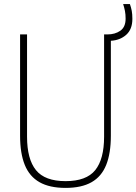

<svg xmlns="http://www.w3.org/2000/svg" viewBox="-20 -908 666 937"><path d="M300 9Q222 9 173 -18.8Q124 -46.5 101 -103Q78 -159.5 78 -246V-740H112V-241Q112 -131.5 155.5 -77.8Q199 -24 300 -24Q401.5 -24 444.8 -77.8Q488 -131.5 488 -241V-740H504Q541.5 -740 567.2 -758Q593 -776 593 -817Q593 -838 589.8 -854.5Q586.5 -871 581 -888H614Q620 -871 623 -854.8Q626 -838.5 626 -816Q626 -765 596 -738.2Q566 -711.5 521 -709V-246Q521 -159.5 498.2 -103Q475.5 -46.5 426.8 -18.8Q378 9 300 9Z"/></svg>

Font: Encode Sans SC Condensed Thin
Style: Regular
Weight: 100
Width: 3
Designer: Multiple Designers
Foundry: Impallari Type
Version: Version 3.002